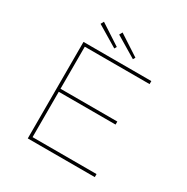

<svg xmlns="http://www.w3.org/2000/svg" viewBox="-193 -1040 1174 1206"><g transform="rotate(30 394.0 -437.0)"><path d="M170 0V-700H662V-678H192V-22H656V0ZM183 -351V-373H604V-351ZM493 -761 341 -852 353 -874 502 -777ZM358 -761 206 -852 218 -874 367 -777Z"/></g></svg>

Font: Lexend Peta Thin
Style: Regular
Weight: 250
Version: Version 1.007